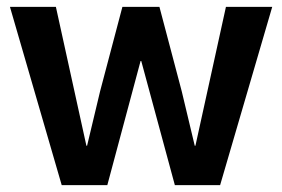

<svg xmlns="http://www.w3.org/2000/svg" viewBox="-20 -540 823 560"><path d="M9 -520H143L232 -115H234L272 -274L337 -520H445L510 -274L548 -115H550L639 -520H774L622 0H490L392 -362H390L293 0H160Z"/></svg>

Font: Murecho Medium
Style: Regular
Weight: 500
Designer: Neil Summerour
Foundry: Positype
Version: Version 1.010; ttfautohint (v1.8.3)